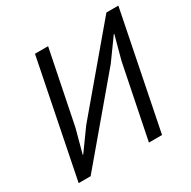

<svg xmlns="http://www.w3.org/2000/svg" viewBox="-156 -850 996 1001"><g transform="rotate(-30 342.0 -349.0)"><path d="M39 0 179 -698H258L169 -258L131 -117H134L225 -243L609 -698H681L541 0H462L551 -440L589 -581H586L495 -455L111 0Z"/></g></svg>

Font: Aneliza
Style: Italic
Weight: 400
Italic angle: -11.31°
Designer: Mike Abbink, Paul van der Laan, Pieter van Rosmalen
Foundry: Bold Monday
Version: Version 3.0